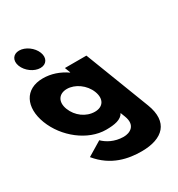

<svg xmlns="http://www.w3.org/2000/svg" viewBox="-288 -938 1270 1368"><g transform="rotate(-30 347.0 -254.5)"><path d="M76 -784C25 -784 -0.2 -743 19.4 -692C39.1 -641 95.8 -600 146.8 -600C197.8 -600 223.1 -641 203.4 -692C183.8 -743 127 -784 76 -784ZM134 126C236.2 251 368.4 275 475.4 275C650.4 275 743.2 186 676.9 14L473.9 -513H296.9L314.6 -467H311.6C254.6 -506 191.1 -528 123.1 -528C-26.9 -528 -84.9 -406 -27.1 -256C30.7 -106 182.3 15 332.3 15C402.3 15 458.4 5 480.2 -37L494.9 1C529.9 92 465.1 121 416.1 121C339.1 121 282.6 86 251.7 55ZM160.9 -256C133.5 -327 167.3 -377 234.3 -377C300.3 -377 372.5 -327 399.9 -256C426.8 -186 396.1 -136 327.1 -136C255.1 -136 187.8 -186 160.9 -256Z"/></g></svg>

Font: Hussar
Style: BdOpOblFour
Weight: 700
Foundry: Cannot Into Space Fonts
Version: Version 2.00